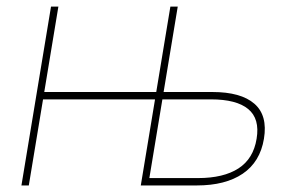

<svg xmlns="http://www.w3.org/2000/svg" viewBox="-20 -566 903 586"><path d="M422.4 0 426.3 -22.5H584.5Q662.1 -22.5 707.8 -52Q753.4 -81.5 763.2 -142.6Q773.4 -203.6 737.5 -233.2Q701.7 -262.7 624 -262.7H465.8L469.7 -285.2H627.9Q715.3 -285.2 756.3 -249.5Q797.4 -213.9 785.6 -142.6Q773.9 -71.8 720.9 -35.9Q668 0 580.6 0ZM45.4 0 135.7 -545.9H158.2L67.9 0ZM103.5 -262.7 107.4 -285.2H461.9L458 -262.7ZM409.7 0 500 -545.9H522.5L432.1 0Z"/></svg>

Font: Inter 18pt Thin
Style: Italic
Weight: 250
Italic angle: -9.3988°
Version: Version 4.001;git-66647c0bb